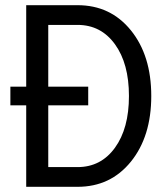

<svg xmlns="http://www.w3.org/2000/svg" viewBox="-20 -720 640 740"><path d="M320 -314H166V-76H279Q369 -76 423 -150.5Q477 -225 477 -350Q477 -475 423 -549.5Q369 -624 279 -624H166V-386H320ZM81 -314H20V-386H81V-700H279Q406 -700 484.5 -603Q563 -506 563 -350Q563 -194 484.5 -97Q406 0 279 0H81Z"/></svg>

Font: CommitMono
Style: 450Regular
Weight: 450
Designer: Eigil Nikolajsen
Foundry: Eigil Nikolajsen
Version: Version 1.002